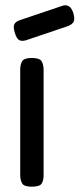

<svg xmlns="http://www.w3.org/2000/svg" viewBox="-20 -692 299 722"><path d="M99 10Q71 10 63.5 -2Q56 -14 56 -35V-430Q56 -450 63.5 -462Q71 -474 100 -474Q129 -474 136.5 -461.5Q144 -449 144 -428V-34Q144 -13 136.5 -1.5Q129 10 99 10ZM76 -540Q60 -536 51 -542Q42 -548 36 -568Q29 -589 33.5 -600Q38 -611 57 -617L217 -671Q245 -678 256 -642Q262 -621 257 -610.5Q252 -600 233 -593Z"/></svg>

Font: Fredoka
Style: Regular
Weight: 400
Designer: Ben Nathan
Foundry: Milena B. Brandão, Ben Nathan
Version: Version 2.001